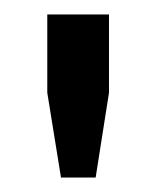

<svg xmlns="http://www.w3.org/2000/svg" viewBox="-20 -820 217 266"><path d="M64.5 -574 45.5 -691.5V-800H131V-691.5L112.5 -574Z"/></svg>

Font: Big Shoulders Text Thin Medium
Style: Regular
Weight: 500
Version: Version 2.002